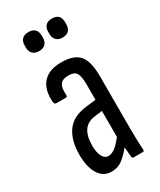

<svg xmlns="http://www.w3.org/2000/svg" viewBox="-175 -730 666 797"><g transform="rotate(-30 158.0 -331.5)"><path d="M222 0Q216 0 215 -9Q213 -27 211 -54.5Q209 -82 209 -101L205 -106V-358Q205 -399 195.5 -414.5Q186 -430 157 -430Q129 -430 118 -414.5Q107 -399 110 -364Q110 -355 102 -355H58Q48 -355 47 -367Q42 -426 70.5 -459Q99 -492 158 -492Q219 -492 244.5 -463Q270 -434 270 -360V-120Q270 -80 271 -52Q272 -24 273 -10Q274 0 268 0ZM115 6Q76 6 54.5 -28Q33 -62 33 -123Q33 -191 63 -232.5Q93 -274 161 -281L213 -287V-234L168 -228Q133 -224 115.5 -199Q98 -174 98 -128Q98 -95 108 -76Q118 -57 135 -57Q152 -57 169.5 -70.5Q187 -84 215 -121L218 -63Q188 -26 166 -10Q144 6 115 6ZM104 -578Q84 -578 73.5 -589Q63 -600 63 -619V-628Q63 -648 73.5 -658.5Q84 -669 104 -669Q124 -669 134.5 -658.5Q145 -648 145 -628V-619Q145 -600 134.5 -589Q124 -578 104 -578ZM216 -578Q197 -578 186.5 -589Q176 -600 176 -619V-628Q176 -648 186.5 -658.5Q197 -669 216 -669Q237 -669 247 -658.5Q257 -648 257 -628V-619Q257 -600 247 -589Q237 -578 216 -578Z"/></g></svg>

Font: Sofia Sans Extra Condensed
Style: Regular
Weight: 400
Designer: Botio Nikoltchev, Ani Petrova
Foundry: lettersoup
Version: Version 4.101